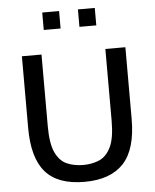

<svg xmlns="http://www.w3.org/2000/svg" viewBox="-57 -881 760 942"><g transform="rotate(-5 322.5 -410.0)"><path d="M321.3 12.7Q190.4 12.7 129.4 -57.1Q68.4 -127 68.4 -274.4V-627.9H165V-274.4Q165 -189.5 185.5 -145.5Q206.1 -101.6 241.7 -85.9Q277.3 -70.3 322.3 -70.3Q365.2 -70.3 400.9 -85.4Q436.5 -100.6 458 -144.5Q479.5 -188.5 479.5 -274.4V-627.9H578.1V-274.4Q578.1 -125 513.7 -56.2Q449.2 12.7 321.3 12.7ZM362.3 -747.1V-833H445.3V-747.1ZM186.5 -747.1V-833H269.5V-747.1Z"/></g></svg>

Font: Padauk Book
Style: Regular
Weight: 400
Designer: Debbi Hosken, Becca Hirsbrunner Spalinger
Foundry: SIL International
Version: Version 5.000